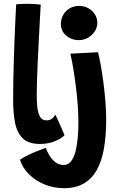

<svg xmlns="http://www.w3.org/2000/svg" viewBox="-20 -737 632 1009"><path d="M319 -26.5Q306 -11 270.5 4.2Q235 19.5 190 19.5Q130 19.5 99.8 -9.8Q69.5 -39 59.2 -91.5Q49 -144 49 -213.5Q49 -264 50 -318.2Q51 -372.5 52.8 -427Q54.5 -481.5 56.5 -533.2Q58.5 -585 60.8 -631.2Q63 -677.5 65 -714.5Q96.5 -717 123 -717Q140.5 -717 157.5 -716Q174.5 -715 194 -713Q191.5 -672 188.8 -620.2Q186 -568.5 183.2 -513.5Q180.5 -458.5 178 -405.8Q175.5 -353 174.2 -309Q173 -265 173 -237Q173 -203 176.2 -172.8Q179.5 -142.5 190.5 -123.5Q201.5 -104.5 223.5 -104.5Q241.5 -104.5 252.5 -112.8Q263.5 -121 270.5 -134.5Q274 -129 281 -113.5Q288 -98 296.2 -79.5Q304.5 -61 311 -46Q317.5 -31 319 -26.5ZM538 -108Q538 -23 526.2 43.8Q514.5 110.5 488.2 157Q462 203.5 419.5 227.8Q377 252 316 252Q263.5 252 216 233Q168.5 214 134 180.5Q99.5 147 85 102.5Q103 90 128.2 77.8Q153.5 65.5 178.5 55.8Q203.5 46 220.5 40Q228 61.5 241 82.2Q254 103 272.8 116.5Q291.5 130 315 130Q339.5 130 354.8 108.8Q370 87.5 378 53.8Q386 20 389 -18.8Q392 -57.5 392 -93Q392 -134 388.8 -181Q385.5 -228 379.5 -276.8Q373.5 -325.5 366 -371Q358.5 -416.5 350 -455L495 -462.5Q501.5 -438 509 -397.2Q516.5 -356.5 523 -307Q529.5 -257.5 533.8 -206Q538 -154.5 538 -108ZM395.5 -706Q423 -706 444.8 -693.5Q466.5 -681 479 -661Q491.5 -641 491.5 -617.5Q491.5 -592.5 477.8 -571.8Q464 -551 441.8 -538.5Q419.5 -526 394 -526Q370 -526 348.2 -536.5Q326.5 -547 313.2 -566Q300 -585 300 -610.5Q300 -637.5 312.5 -659.2Q325 -681 346.8 -693.5Q368.5 -706 395.5 -706Z"/></svg>

Font: Grandstander Thin SemiBold
Style: Regular
Weight: 600
Version: Version 1.200